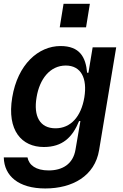

<svg xmlns="http://www.w3.org/2000/svg" viewBox="-24 -801 664 1036"><path d="M440.3 -653.4 460.9 -780.5H318.9L298.3 -653.4ZM220.2 215.9C367.5 215.9 487.6 148.4 510.7 9.2L603 -545.5H475.9L453.1 -408.4H446C438.9 -492.5 406.2 -552.6 302.6 -552.6C183.2 -552.6 71.4 -453.8 41.9 -274.9C12.4 -96.6 93.4 -7.8 212.4 -7.8C312.9 -7.8 367.2 -60 402.7 -147.7H409.8L383.5 5.7C370.4 85.6 311.4 118.6 238.6 118.6C168.7 118.6 132.5 89.5 124.3 48.3H-3.6C-1.4 148.8 76.7 215.9 220.2 215.9ZM275.6 -108.7C190.3 -108.7 156.2 -174.7 173.3 -275.6C189.3 -374.3 245.4 -447.1 331 -447.4C413.7 -447.1 447.8 -378.6 431.1 -275.6C413.7 -171.2 357.2 -108.7 275.6 -108.7Z"/></svg>

Font: Riot Sans 2.0
Style: Bold Italic
Weight: 600
Italic angle: -9.39999°
Designer: Rasmus Andersson
Foundry: rsms
Version: Version 3.006;hotconv 1.0.109;makeotfexe 2.5.65596